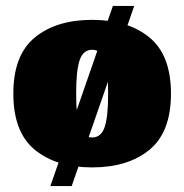

<svg xmlns="http://www.w3.org/2000/svg" viewBox="-20 -555 622 648"><path d="M150 73 361 -535H433L222 73ZM97.5 -49.5Q25 -109 25 -239Q25 -369 97.5 -428.5Q170 -488 291 -488Q412 -488 484.5 -428.5Q557 -369 557 -239Q557 -109 484.5 -49.5Q412 10 291 10Q170 10 97.5 -49.5ZM249 -352.5Q237 -318 237 -239Q237 -160 249 -125.5Q261 -91 291 -91Q321 -91 333 -125.5Q345 -160 345 -239Q345 -318 333 -352.5Q321 -387 291 -387Q261 -387 249 -352.5Z"/></svg>

Font: Wendy One
Style: Regular
Weight: 400
Designer: Alejandro Inler
Foundry: Alejandro Inler
Version: 1.001